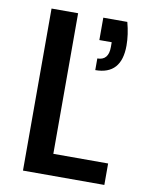

<svg xmlns="http://www.w3.org/2000/svg" viewBox="-80 -753 623 811"><g transform="rotate(10 231.5 -347.5)"><path d="M189 -92H424V0H75V-695H189ZM414 -596Q414 -471 302 -471V-521Q350 -521 350 -578V-599H297V-695H400Q414 -643 414 -596Z"/></g></svg>

Font: Poppins Medium A&M
Style: Regular
Weight: 500
Designer: Ninad Kale (Devanagari), Jonny Pinhorn (Latin)
Foundry: Indian Type Foundry
Version: 4.004